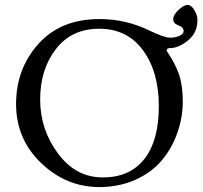

<svg xmlns="http://www.w3.org/2000/svg" viewBox="-20 -741 818 775"><path d="M205.6 -543Q142.1 -460.9 142.1 -339.4Q142.1 -217.8 214.4 -121.1Q286.1 -24.4 395.5 -24.9Q504.9 -24.9 563 -99.6Q621.1 -173.8 621.1 -312.5Q621.1 -451.2 557.1 -538.1Q493.2 -625 380.9 -625Q268.6 -625 205.6 -543ZM667 -546.9Q657.2 -546.9 654.3 -542.5Q651.4 -538.1 653.8 -534.2Q687 -485.4 702.6 -440.4Q717.8 -395.5 717.8 -331.5Q717.8 -267.1 695.8 -204.6Q673.8 -141.6 632.3 -92.8Q590.8 -43.9 525.9 -15.1Q460.9 13.7 381.8 14.2Q247.1 14.2 146 -83Q44.9 -179.7 44.9 -321.3Q44.9 -462.9 134.8 -563.5Q224.6 -664.1 381.8 -664.1Q487.8 -664.1 582 -618.2Q643.1 -588.9 666 -588.9Q689 -588.9 705.1 -596.7Q721.2 -604.5 721.2 -615.2Q721.2 -631.3 700.2 -638.7Q679.2 -646 679.2 -663.6Q679.2 -681.2 700.7 -701.2Q722.7 -721.2 737.3 -721.2Q752 -721.2 764.6 -700.2Q777.3 -679.2 776.9 -661.1Q777.3 -609.4 739.3 -578.1Q701.2 -546.9 667 -546.9Z"/></svg>

Font: EBGaramond
Style: Regular
Weight: 400
Version: Version 000.012g